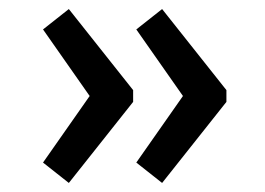

<svg xmlns="http://www.w3.org/2000/svg" viewBox="-20 -449 585 424"><path d="M75 -90 178 -237 75 -384 132 -429 274 -250V-224L132 -45ZM281 -90 384 -237 281 -384 338 -429 480 -250V-224L338 -45Z"/></svg>

Font: Maitree Medium
Style: Regular
Weight: 500
Designer: CadsonDemak Team
Foundry: CadsonDemak
Version: Version 1.000